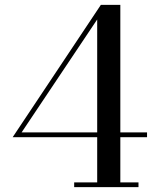

<svg xmlns="http://www.w3.org/2000/svg" viewBox="-20 -770 634 790"><path d="M549.8 -19.5V0H285.2V-19.5H379.9V-205.6H32.2L395 -750H475.1V-225.1H585V-205.6H475.1V-19.5ZM68.8 -225.1H379.9V-689.9Z"/></svg>

Font: Bodoni* 11pt
Style: Regular
Weight: 400
Version: Version 2.3